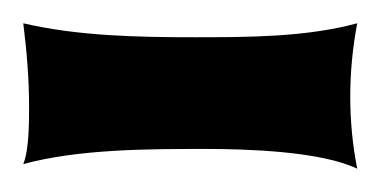

<svg xmlns="http://www.w3.org/2000/svg" viewBox="-20 -782 327 165"><path d="M287 -762C243 -750 192 -750 147 -750C99 -750 47 -751 0 -762C3 -738 5 -714 5 -690C5 -678 5 -653 0 -641C48 -654 108 -654 157 -654C192 -654 256 -652 287 -637C283 -657 281 -678 281 -699C281 -720 283 -741 287 -762Z"/></svg>

Font: Spicy Rice
Style: Regular
Weight: 400
Designer: Astigmatic (AOETI)
Foundry: Astigmatic (AOETI)
Version: Version 1.000